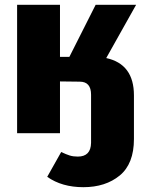

<svg xmlns="http://www.w3.org/2000/svg" viewBox="-20 -553 602 797"><path d="M326 224Q237 224 176 181L234 78Q255 88 269.5 92.5Q284 97 303 97Q357 97 358 40V-160Q358 -214 311 -214L229 -215V0H51V-533H229V-317H268L377 -533H545L421 -312Q536 -287 536 -157V24Q536 127 477 175.5Q418 224 326 224Z"/></svg>

Font: Trujillo ExtraBold
Style: Regular
Weight: 800
Designer: Fira Sans original fonts by bBox Type GmbH, Carrois Corporate GbR, & Edenspiekermann AG / Changes by Cristiano Sobral
Foundry: Fira Sans original fonts by bBox Type GmbH, Carrois Corporate GbR, & Edenspiekermann AG / Changes by Cristiano Sobral
Version: Version 4.301;July 28, 2020;FontCreator 13.0.0.2655 64-bit